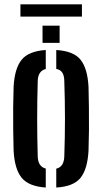

<svg xmlns="http://www.w3.org/2000/svg" viewBox="-20 -832 458 860"><path d="M41 -157Q40 -195 39.2 -247Q38.5 -299 39 -351.2Q39.5 -403.5 41 -443.5Q45.5 -526 77 -564.5Q108.5 -603 185 -608V-523Q150.5 -514.5 149 -469.5Q146.5 -381.5 146.5 -299.8Q146.5 -218 149 -131Q150.5 -85.5 185 -77V8Q109 3 77.2 -35.5Q45.5 -74 41 -157ZM232 8V-76.5Q266.5 -84.5 268 -131Q271 -219 271 -300.2Q271 -381.5 268 -469.5Q267.5 -493.5 259.2 -506.5Q251 -519.5 232 -523.5V-608Q309.5 -603.5 340.8 -564.5Q372 -525.5 376.5 -443.5Q377.5 -405 378.2 -353.2Q379 -301.5 378.5 -249.2Q378 -197 376.5 -157Q372 -74.5 340.8 -35.5Q309.5 3.5 232 8ZM170.5 -640V-717H247V-640ZM71.5 -812.5H347V-757.5H71.5Z"/></svg>

Font: Big Shoulders Stencil Display
Style: Bold
Weight: 700
Designer: Patric King
Foundry: XO Type Co
Version: Version 1.000